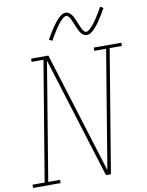

<svg xmlns="http://www.w3.org/2000/svg" viewBox="-120 -1033 848 1105"><g transform="rotate(-10 304.5 -480.5)"><path d="M-18 0V-19H53L169 -716H100V-735H201L421 -27L535 -716H466V-735H627V-716H556L437 0H408L188 -708L74 -19H143V0ZM440 -813Q433 -813 427 -815.5Q421 -818 416.5 -821.5Q412 -825 408 -830Q404 -835 401 -840Q398 -845 395.5 -850Q393 -855 390.5 -860.5Q388 -866 385.5 -872Q383 -878 380.5 -884Q378 -890 375.5 -896Q373 -902 370.5 -907.5Q368 -913 366 -917.5Q364 -922 360 -928Q356 -934 352 -938Q348 -942 342 -942Q337 -942 332 -939.5Q327 -937 324 -934.5Q321 -932 317 -928.5Q313 -925 308.5 -920Q304 -915 302 -912.5Q300 -910 297.5 -907Q295 -904 292.5 -900.5Q290 -897 287.5 -893.5Q285 -890 282 -886Q279 -882 276.5 -878Q274 -874 271 -869.5Q268 -865 265 -860Q262 -855 258.5 -849.5Q255 -844 252 -838.5Q249 -833 245.5 -827Q242 -821 239 -815L220 -824Q226 -835 232 -845Q238 -855 243.5 -864.5Q249 -874 254.5 -882Q260 -890 265 -897Q270 -904 274.5 -910Q279 -916 283.5 -921.5Q288 -927 295 -934.5Q302 -942 309 -947.5Q316 -953 324.5 -957Q333 -961 342 -961Q348 -961 354 -958.5Q360 -956 364.5 -952.5Q369 -949 373 -944Q377 -939 380 -934.5Q383 -930 385.5 -924.5Q388 -919 390.5 -913.5Q393 -908 395.5 -902.5Q398 -897 400.5 -890.5Q403 -884 405.5 -878Q408 -872 410.5 -866.5Q413 -861 415 -856.5Q417 -852 421 -846Q425 -840 429 -836Q433 -832 440 -832Q444 -832 449 -834.5Q454 -837 457.5 -840Q461 -843 464.5 -846.5Q468 -850 472.5 -854.5Q477 -859 479 -861.5Q481 -864 483.5 -867Q486 -870 488.5 -873.5Q491 -877 493.5 -880.5Q496 -884 499 -888Q502 -892 505 -896.5Q508 -901 510.5 -905.5Q513 -910 516.5 -915Q520 -920 523 -925Q526 -930 529 -935.5Q532 -941 535.5 -947Q539 -953 543 -960L561 -950Q555 -939 549 -929Q543 -919 537.5 -910Q532 -901 526.5 -893Q521 -885 516.5 -877.5Q512 -870 507 -864Q502 -858 497.5 -852.5Q493 -847 486 -839.5Q479 -832 472.5 -826.5Q466 -821 457.5 -817Q449 -813 440 -813Z"/></g></svg>

Font: Iosevka Curly Slab ThExObl
Style: Regular
Weight: 100
Width: 7
Italic angle: -9°
Monospace: yes
Designer: Belleve Invis
Foundry: Belleve Invis
Version: Version 11.1.0; ttfautohint (v1.8.3)